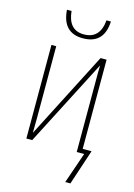

<svg xmlns="http://www.w3.org/2000/svg" viewBox="-134 -804 730 1046"><g transform="rotate(15 230.5 -280.5)"><path d="M357 -735H332Q323 -629 232 -629Q145 -629 135 -735H109Q118 -607 232 -607Q351 -607 357 -735ZM372 174 438 -25H388V-528H354L103 -39Q103 -60 103.5 -79Q104 -98 104 -122V-528H77V0H110L362 -489Q361 -465 361 -445Q361 -425 361 -402V0H403L343 174Z"/></g></svg>

Font: Noto Sans Display SemiCondensed Thin
Style: Regular
Weight: 250
Width: 4
Designer: Monotype Design team
Foundry: Monotype Imaging Inc.
Version: 1.000